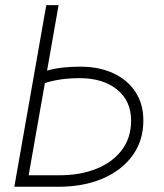

<svg xmlns="http://www.w3.org/2000/svg" viewBox="-20 -713 626 733"><path d="M202.6 0H34.7L156.7 -693.4H203.6L159.7 -443.4Q188.5 -451.7 220 -455.1Q251.5 -458.5 286.6 -458.5Q357.9 -458.5 412.1 -433.6Q466.3 -408.7 496.8 -362.5Q527.3 -316.4 527.3 -252.9Q527.3 -176.3 486.1 -119.4Q444.8 -62.5 371.8 -31.2Q298.8 0 202.6 0ZM89.4 -43.9H205.6Q286.6 -43.9 348.4 -68.8Q410.2 -93.8 445.3 -140.4Q480.5 -187 480.5 -252.4Q480.5 -328.1 426.8 -371.3Q373 -414.6 284.7 -414.6Q209.5 -414.6 151.4 -396Z"/></svg>

Font: Cascadia Mono PL ExtraLight
Style: Italic
Weight: 200
Italic angle: -10°
Monospace: yes
Designer: Aaron Bell
Foundry: Saja Typeworks
Version: Version 2404.023; ttfautohint (v1.8.4)